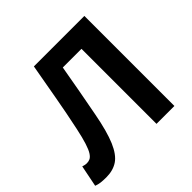

<svg xmlns="http://www.w3.org/2000/svg" viewBox="-194 -922 1117 1117"><g transform="rotate(-45 364.5 -363.5)"><path d="M72.5 13.8Q46.6 13.8 27.6 11.4Q8.7 9 -8.2 2.4L18.4 -130.5Q26.4 -128.1 33.9 -126.2Q41.4 -124.3 51 -124.3Q65.2 -124.3 77.4 -130.2Q89.7 -136.2 101.5 -154.5Q113.3 -172.9 125 -209.5Q136.8 -246 149.8 -307.2Q172.8 -415.2 191.8 -522.6Q210.9 -630.1 230.7 -740.8H646V0H498.8V-617.3H345.2Q330.2 -532.5 315.9 -452.7Q301.6 -373 285.8 -292.1Q263.1 -171.3 234.6 -104.7Q206 -38 167.1 -12.1Q128.1 13.8 72.5 13.8Z"/></g></svg>

Font: Shanggu Sans SC VF
Style: Regular
Weight: 250
Designer: GuiWonder
Version: Version 1.021